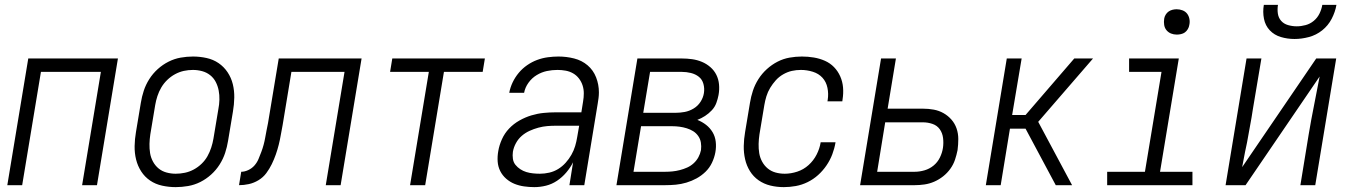

<svg xmlns="http://www.w3.org/2000/svg" viewBox="-20 -760 5540 788"><path d="M10 0 96 -520H464L378 0H317L394 -465H148L71 0Z M701 8Q673 8 645.5 2Q618 -4 596 -19Q574 -34 559.5 -56.5Q545 -79 538.5 -105.5Q532 -132 532.5 -160.5Q533 -189 538 -218L558 -338Q562 -363 570 -387.5Q578 -412 592.5 -435Q607 -458 627.5 -476.5Q648 -495 672 -507Q696 -519 721.5 -523.5Q747 -528 772 -528Q800 -528 827.5 -522Q855 -516 877 -501Q899 -486 914 -463.5Q929 -441 935.5 -414.5Q942 -388 941.5 -359.5Q941 -331 936 -302L916 -182Q912 -157 904 -132.5Q896 -108 881.5 -85Q867 -62 846.5 -43.5Q826 -25 802 -13Q778 -1 752 3.5Q726 8 701 8ZM701 -47Q720 -47 739 -51Q758 -55 775.5 -64.5Q793 -74 807.5 -88Q822 -102 831.5 -119Q841 -136 847 -154.5Q853 -173 856 -191L876 -311Q880 -331 880.5 -350.5Q881 -370 877.5 -388.5Q874 -407 865.5 -423.5Q857 -440 842.5 -451.5Q828 -463 809.5 -468Q791 -473 772 -473Q753 -473 734.5 -469Q716 -465 698.5 -455.5Q681 -446 666.5 -432Q652 -418 642 -401Q632 -384 626 -365.5Q620 -347 617 -329L597 -209Q594 -189 593.5 -169.5Q593 -150 596 -131.5Q599 -113 608 -96.5Q617 -80 631 -68.5Q645 -57 663.5 -52Q682 -47 701 -47Z M1317 0 1394 -465H1176L1140 -247Q1136 -227 1132.5 -206.5Q1129 -186 1124 -166Q1119 -146 1112 -126Q1105 -106 1095.5 -86.5Q1086 -67 1073 -49.5Q1060 -32 1041 -20.5Q1022 -9 1001.5 -4.5Q981 0 961 0L970 -55Q984 -55 999 -62Q1014 -69 1024.5 -81Q1035 -93 1041 -107.5Q1047 -122 1052.5 -136.5Q1058 -151 1062 -166Q1066 -181 1068.5 -195.5Q1071 -210 1074 -225Q1077 -240 1080 -255L1124 -520H1464L1378 0Z M1663 0 1740 -465H1581L1590 -520H1970L1961 -465H1802L1725 0Z M2173 8Q2152 8 2131 5Q2110 2 2091.5 -5.5Q2073 -13 2057.5 -26.5Q2042 -40 2033 -58Q2024 -76 2022.5 -97Q2021 -118 2025 -140Q2029 -164 2040 -188.5Q2051 -213 2069.5 -232.5Q2088 -252 2112 -265.5Q2136 -279 2161 -286.5Q2186 -294 2211 -296.5Q2236 -299 2261 -299H2366L2373 -343Q2376 -360 2376 -377Q2376 -394 2371 -409.5Q2366 -425 2356 -438Q2346 -451 2332 -459Q2318 -467 2301.5 -470Q2285 -473 2268 -473Q2246 -473 2224.5 -468.5Q2203 -464 2183 -452Q2163 -440 2149 -420.5Q2135 -401 2131 -379H2070Q2074 -401 2084 -422Q2094 -443 2109 -461Q2124 -479 2143.5 -492.5Q2163 -506 2184.5 -514Q2206 -522 2228.5 -525Q2251 -528 2272 -528Q2305 -528 2336.5 -520Q2368 -512 2391.5 -492Q2415 -472 2426.5 -442.5Q2438 -413 2438 -381Q2438 -369 2436.5 -357.5Q2435 -346 2433 -334L2378 0H2317L2332 -94Q2321 -72 2304 -52Q2287 -32 2266 -18Q2245 -4 2221 2Q2197 8 2173 8ZM2196 -47Q2215 -47 2234.5 -51.5Q2254 -56 2271 -66.5Q2288 -77 2301.5 -92Q2315 -107 2325 -124.5Q2335 -142 2340.5 -160.5Q2346 -179 2349 -198L2357 -244H2262Q2244 -244 2226 -242.5Q2208 -241 2189.5 -236Q2171 -231 2153.5 -223Q2136 -215 2121.5 -202.5Q2107 -190 2097.5 -172.5Q2088 -155 2085 -137Q2083 -123 2085 -108.5Q2087 -94 2095.5 -83.5Q2104 -73 2115.5 -65.5Q2127 -58 2140 -54Q2153 -50 2167.5 -48.5Q2182 -47 2196 -47Z M2510 0 2596 -520H2778Q2800 -520 2821 -517Q2842 -514 2861 -506Q2880 -498 2895.5 -484.5Q2911 -471 2920 -453Q2929 -435 2931 -413.5Q2933 -392 2929 -370Q2926 -354 2920 -337.5Q2914 -321 2901.5 -307.5Q2889 -294 2873.5 -284Q2858 -274 2842 -268Q2862 -260 2878 -247.5Q2894 -235 2904.5 -217.5Q2915 -200 2917.5 -178.5Q2920 -157 2916 -135Q2912 -113 2902 -92Q2892 -71 2875.5 -55Q2859 -39 2839 -28Q2819 -17 2797 -10.5Q2775 -4 2753.5 -2Q2732 0 2710 0ZM2620 -297H2752Q2771 -297 2790 -300.5Q2809 -304 2826.5 -314.5Q2844 -325 2855 -342Q2866 -359 2869 -378Q2872 -397 2867 -415.5Q2862 -434 2848 -445Q2834 -456 2815.5 -460.5Q2797 -465 2778 -465H2648ZM2580 -55H2710Q2725 -55 2740 -56.5Q2755 -58 2770.5 -62Q2786 -66 2800.5 -72.5Q2815 -79 2827 -90Q2839 -101 2846.5 -115Q2854 -129 2857 -144Q2859 -160 2856.5 -175Q2854 -190 2845.5 -202Q2837 -214 2825 -221.5Q2813 -229 2798.5 -233.5Q2784 -238 2769 -240Q2754 -242 2739 -242H2611Z M3197 8Q3168 8 3141.5 1.5Q3115 -5 3093.5 -20Q3072 -35 3058 -57.5Q3044 -80 3038 -106.5Q3032 -133 3032.5 -161Q3033 -189 3038 -218L3058 -338Q3062 -363 3070 -387.5Q3078 -412 3092.5 -435Q3107 -458 3127.5 -476.5Q3148 -495 3171.5 -507Q3195 -519 3220.5 -523.5Q3246 -528 3271 -528Q3296 -528 3320 -524Q3344 -520 3365.5 -510.5Q3387 -501 3403 -484.5Q3419 -468 3428.5 -446.5Q3438 -425 3440 -401Q3442 -377 3438 -352L3437 -344H3376L3377 -350Q3381 -375 3376 -399.5Q3371 -424 3355.5 -441Q3340 -458 3316 -465.5Q3292 -473 3267 -473Q3248 -473 3230 -469Q3212 -465 3194.5 -455Q3177 -445 3164 -430.5Q3151 -416 3141 -399.5Q3131 -383 3125.5 -365Q3120 -347 3117 -329L3097 -209Q3094 -189 3093.5 -169.5Q3093 -150 3096 -131.5Q3099 -113 3108 -96.5Q3117 -80 3131 -68.5Q3145 -57 3163 -52Q3181 -47 3201 -47Q3226 -47 3252 -55.5Q3278 -64 3298.5 -82.5Q3319 -101 3331.5 -125.5Q3344 -150 3348 -175V-176H3409V-175Q3405 -151 3396 -127Q3387 -103 3372 -81Q3357 -59 3337.5 -41.5Q3318 -24 3294.5 -12.5Q3271 -1 3246 3.5Q3221 8 3197 8Z M3510 0 3596 -520H3657L3623 -314H3768Q3791 -314 3812.5 -310Q3834 -306 3852.5 -295.5Q3871 -285 3885 -269Q3899 -253 3906 -232.5Q3913 -212 3913 -189.5Q3913 -167 3910 -144Q3906 -124 3899.5 -104.5Q3893 -85 3880.5 -67.5Q3868 -50 3851 -36.5Q3834 -23 3814.5 -14.5Q3795 -6 3774.5 -3Q3754 0 3734 0ZM3580 -55H3734Q3754 -55 3774.5 -61Q3795 -67 3811.5 -80.5Q3828 -94 3837.5 -113.5Q3847 -133 3850 -153Q3853 -173 3850.5 -193.5Q3848 -214 3837 -229.5Q3826 -245 3807 -251.5Q3788 -258 3767 -258H3613Z M4380 0H4313L4189 -232H4125L4087 0H4026L4112 -520H4173L4134 -288H4189L4389 -520H4466L4241 -260Z M4874 0H4524V-55H4679L4747 -465H4614V-520H4818L4741 -55H4874ZM4810 -618Q4797 -618 4786 -622.5Q4775 -627 4767.5 -636Q4760 -645 4758 -657.5Q4756 -670 4758 -683Q4759 -691 4764 -699.5Q4769 -708 4776.5 -713Q4784 -718 4792.5 -720Q4801 -722 4809 -722Q4822 -722 4833.5 -717.5Q4845 -713 4852 -704Q4859 -695 4861.5 -682.5Q4864 -670 4861 -657Q4860 -649 4855 -640.5Q4850 -632 4843 -627Q4836 -622 4827 -620Q4818 -618 4810 -618Z M5010 0 5096 -520H5157L5122 -312Q5117 -278 5110.5 -244Q5104 -210 5098 -175L5090 -137Q5087 -121 5084 -105.5Q5081 -90 5078 -74L5382 -520H5464L5378 0H5317L5351 -208Q5361 -268 5373 -327.5Q5385 -387 5396 -446L5092 0ZM5293 -600Q5264 -600 5237 -608Q5210 -616 5191.5 -635.5Q5173 -655 5167.5 -683Q5162 -711 5167 -740H5225Q5222 -722 5224.5 -704.5Q5227 -687 5238 -674.5Q5249 -662 5266.5 -657Q5284 -652 5302 -652Q5320 -652 5338.5 -657Q5357 -662 5372 -674.5Q5387 -687 5395.5 -704.5Q5404 -722 5407 -740H5465Q5460 -711 5445.5 -683Q5431 -655 5406.5 -635.5Q5382 -616 5352 -608Q5322 -600 5293 -600Z"/></svg>

Font: Iosevka Light Oblique
Style: Regular
Weight: 300
Italic angle: -9°
Monospace: yes
Designer: Belleve Invis
Foundry: Belleve Invis
Version: Version 32.5.0; ttfautohint (v1.8.4)